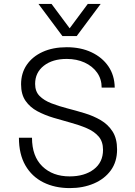

<svg xmlns="http://www.w3.org/2000/svg" viewBox="-20 -952 690 984"><path d="M338 12Q261 12 202 -17.5Q143 -47 110 -104.5Q77 -162 77 -246H144Q144 -151 197 -99.5Q250 -48 337 -48Q413 -48 460.5 -84Q508 -120 508 -184Q508 -227 485 -253Q462 -279 424.5 -295Q387 -311 343 -323Q299 -335 254 -348.5Q209 -362 171.5 -382Q134 -402 111 -435Q88 -468 88 -520Q88 -577 117 -619.5Q146 -662 198.5 -686Q251 -710 322 -710Q394 -710 449 -684Q504 -658 535.5 -612Q567 -566 568 -503H501Q501 -547 477.5 -580Q454 -613 413.5 -631.5Q373 -650 322 -650Q249 -650 204.5 -615Q160 -580 160 -522Q160 -483 183 -460Q206 -437 243.5 -422.5Q281 -408 325.5 -396.5Q370 -385 414.5 -371.5Q459 -358 496.5 -336Q534 -314 557 -278Q580 -242 580 -186Q580 -123 548 -79Q516 -35 461 -11.5Q406 12 338 12ZM177 -932H244L337 -807L430 -932H496L373 -767H300Z"/></svg>

Font: Azeret Mono Thin ExtraLight
Style: Regular
Weight: 250
Version: Version 1.002